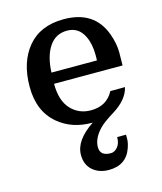

<svg xmlns="http://www.w3.org/2000/svg" viewBox="-113 -588 775 920"><g transform="rotate(-15 275.0 -128.0)"><path d="M331.1 43Q289.6 86.4 289.6 130.1Q289.6 173.8 342.8 173.8Q361.3 173.8 376.5 156.2Q391.6 138.7 391.6 106.9H435.5Q435.5 110.4 435.5 128.2Q435.5 146 426.8 171.4Q399.9 249 313.5 249Q264.6 249 233.2 221.4Q201.7 193.8 201.7 145Q201.7 72.8 296.4 9.8H292.5Q194.3 9.8 127 -46.4Q48.8 -111.3 48.8 -233.6Q48.8 -356 111.1 -430.4Q173.3 -504.9 290 -504.9Q441.4 -504.9 488.3 -376Q506.3 -326.2 506.3 -281.7Q506.3 -237.3 505.4 -217.8H165.5Q165.5 -134.3 204.8 -91.8Q244.1 -49.3 304.2 -49.3Q382.8 -49.3 417 -114.3L489.7 -114.7Q476.6 -55.7 403.8 -10.3Q351.6 21.5 331.1 43ZM393.1 -272.9Q393.6 -281.7 393.6 -297.9Q393.6 -354 375 -392.6Q349.1 -447.8 291.3 -447.8Q233.4 -447.8 201.9 -399.9Q170.4 -352.1 167.5 -272.9Z"/></g></svg>

Font: Arbutus Slab
Style: Regular
Weight: 400
Version: Version 1.002; ttfautohint (v0.92) -l 10 -r 16 -G 200 -x 7 -